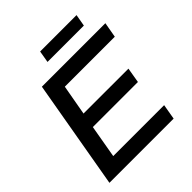

<svg xmlns="http://www.w3.org/2000/svg" viewBox="-225 -989 1138 1138"><g transform="rotate(-45 344.0 -420.5)"><path d="M283.2 -766.1 295.9 -840.8H601.1L587.9 -766.1ZM36.1 0 155.8 -686H688L670.9 -589.8H252L217.8 -398.9H594.2L578.1 -303.2H200.2L164.1 -96.2H590.8L574.2 0Z"/></g></svg>

Font: Archivo Medium
Style: Italic
Weight: 500
Italic angle: -10°
Designer: Hector Gatti
Foundry: Omnibus-Type
Version: Version 2.001